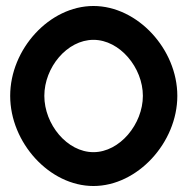

<svg xmlns="http://www.w3.org/2000/svg" viewBox="-20 -610 630 641"><path d="M292 11C439 11 572 -134 572 -290C572 -446 439 -590 292 -590C145 -590 14 -446 14 -290C14 -134 145 11 292 11ZM292 -477C380 -477 457 -384 457 -290C457 -196 380 -102 292 -102C204 -102 128 -195 128 -290C128 -385 204 -477 292 -477Z"/></svg>

Font: Charger Pro
Style: BlkNar
Weight: 900
Designer: Jasper
Foundry: Cannot Into Space Fonts
Version: Version 1.09